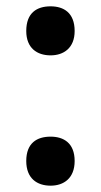

<svg xmlns="http://www.w3.org/2000/svg" viewBox="-20 -625 319 607"><path d="M140 -450C181 -450 216 -473 216 -527C216 -585 181 -605 140 -605C97 -605 63 -585 63 -527C63 -473 97 -450 140 -450ZM140 -38C181 -38 216 -61 216 -116C216 -173 181 -193 140 -193C97 -193 63 -173 63 -116C63 -61 97 -38 140 -38Z"/></svg>

Font: Noto Sans Tamil UI SemiBold
Style: Regular
Weight: 600
Designer: Jelle Bosma - Monotype Design Team
Foundry: Monotype Imaging Inc.
Version: Version 2.004